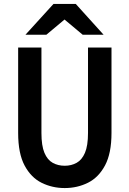

<svg xmlns="http://www.w3.org/2000/svg" viewBox="-20 -941 656 973"><path d="M308 12Q245 12 191.2 -14.5Q137.5 -41 104.8 -102Q72 -163 72 -267V-700H190V-267Q190 -202.5 205.2 -166.5Q220.5 -130.5 247.2 -115.8Q274 -101 308 -101Q341.5 -101 368.2 -115.8Q395 -130.5 410.5 -166.5Q426 -202.5 426 -267V-700H545V-267Q545 -164.5 512.5 -103.2Q480 -42 426 -15Q372 12 308 12ZM109 -765 251 -921H364L505 -765H399L307 -842L215 -765Z"/></svg>

Font: Overpass Mono
Style: Bold
Weight: 700
Monospace: yes
Designer: Delve Withrington, Dave Bailey
Foundry: Delve Fonts LLC
Version: Version 4.000